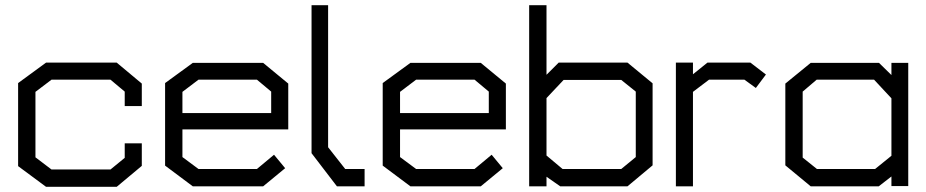

<svg xmlns="http://www.w3.org/2000/svg" viewBox="-20 -720 3580 742"><path d="M431 2H158L50 -78V-399L158 -478H431L528 -397V-310H462V-366L407 -412H179L117 -365V-112L179 -65H407L462 -110V-166H528V-79Z M685 -220V-113L747 -67H973L1039 -122L1082 -70L997 0H725L618 -80V-399L725 -477H997L1094 -397V-220ZM1028 -366 973 -412H747L685 -365V-283H1028Z M1282 0 1184 -128V-700H1248V-151L1314 -67H1389V0Z M1526 -220V-113L1588 -67H1814L1880 -122L1923 -70L1838 0H1566L1459 -80V-399L1566 -477H1838L1935 -397V-220ZM1869 -366 1814 -412H1588L1526 -365V-283H1869Z M2405 0H2145L2092 -37V0H2025V-700H2092V-431L2139 -478H2405L2502 -398V-81ZM2437 -366 2381 -411H2158L2092 -341V-119L2154 -67H2381L2437 -113Z M2901 -380 2857 -412H2720L2658 -365V0H2592V-478H2658V-433L2714 -478H2880L2940 -432Z M3425 -1V-38L3376 0H3113L3015 -81V-397L3113 -477H3377L3425 -430V-477H3490V-1ZM3425 -340 3358 -412H3136L3082 -366V-111L3137 -67H3362L3425 -118Z"/></svg>

Font: Turret Road Medium
Style: Regular
Weight: 500
Designer: Noponies
Foundry: Noponies
Version: Version 1.001; ttfautohint (v1.8)